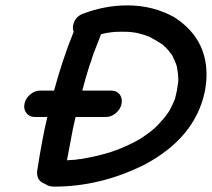

<svg xmlns="http://www.w3.org/2000/svg" viewBox="-20 -705 788 714"><path d="M261 -270Q251 -229 244 -188L229 -109Q269 -111 271 -113Q280 -113 289 -115Q346 -125 393 -140Q419 -148 449 -162Q477 -174 500 -188Q501 -189 504 -190.5Q507 -192 511 -195Q549 -221 566 -239Q589 -263 604 -284L612 -297Q623 -317 631 -338Q634 -350 638 -369Q640 -383 642 -396L643 -402V-413Q643 -427 638 -456V-457Q637 -458 636.5 -461.5Q636 -465 627 -485Q620 -499 619.5 -500.5Q619 -502 618 -502.5Q617 -503 616 -505Q606 -519 594 -531Q592 -531 589.5 -534.5Q587 -538 585 -539Q559 -556 545 -563L534 -569Q514 -577 487 -583Q479 -584 469 -585.5Q459 -587 435 -587Q403 -587 394 -585Q375 -583 356 -578Q321 -491 319 -478L313 -462Q298 -415 286 -368H394Q414 -368 425 -354Q433 -343 433 -329Q433 -324 432 -319Q428 -299 411 -284.5Q394 -270 374 -270ZM181 -368Q212 -483 254 -587Q251 -594 251 -602Q251 -606 252 -611Q258 -641 286 -653Q369 -685 454 -685Q549 -685 628 -641Q748 -564 748 -428Q748 -399 742 -366Q706 -192 516 -92Q353 -11 182 -11Q160 -11 148 -21Q118 -31 118 -62V-68Q127 -127 138 -185Q146 -228 156 -270H109Q89 -270 78 -285Q70 -295 70 -309Q70 -314 71 -319Q75 -339 92 -353.5Q109 -368 129 -368Z"/></svg>

Font: Bad Comic
Style: Italic
Weight: 400
Italic angle: -11°
Designer: GGBotNet
Foundry: GGBotNet
Version: 0.95